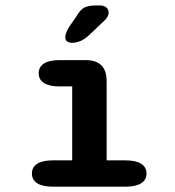

<svg xmlns="http://www.w3.org/2000/svg" viewBox="-20 -702 659 722"><path d="M179 0Q140 0 120 -12.8Q100 -25.5 100 -49.5Q100 -73.5 120 -86.2Q140 -99 179 -99H251.5V-377H204Q165.5 -377 145.5 -389.8Q125.5 -402.5 125.5 -426.5Q125.5 -450.5 145.5 -463.2Q165.5 -476 204 -476H301.5Q381 -476 381 -397V-99H452Q490.5 -99 510.8 -86.2Q531 -73.5 531 -49.5Q531 -25.5 510.8 -12.8Q490.5 0 452 0ZM250.5 -541Q241.5 -541 233.5 -545.5Q225.5 -550 225.5 -562.5Q225.5 -576.5 240 -601L265.5 -637.5Q281.5 -665.5 297 -673.5Q312.5 -681.5 341.5 -681.5H356Q371.5 -681.5 380 -673.8Q388.5 -666 388.5 -654.5Q388.5 -638 369 -621L313 -568Q295 -552 279.5 -546.5Q264 -541 250.5 -541Z"/></svg>

Font: Sono Monospace SemiBold
Style: Regular
Weight: 600
Designer: Tyler Finck
Foundry: Tyler Finck
Version: Version 2.112